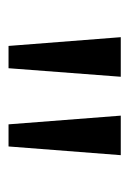

<svg xmlns="http://www.w3.org/2000/svg" viewBox="52 -806 298 441"><g transform="rotate(90 200.5 -585.0)"><path d="M155.8 -713.9 136.2 -456.1H85L64.9 -713.9ZM335.9 -713.9 315.9 -456.1H265.1L245.1 -713.9Z"/></g></svg>

Font: f06597129
Style: Regular
Weight: 400
Foundry: Ascender Corporation
Version: Version 1.10